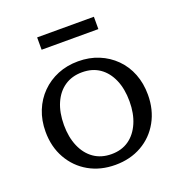

<svg xmlns="http://www.w3.org/2000/svg" viewBox="-128 -803 868 922"><g transform="rotate(-20 306.5 -342.0)"><path d="M568 -254Q568 -177 534.5 -117Q501 -57 442 -23.5Q383 10 307 10Q231 10 172 -23.5Q113 -57 79 -117Q45 -177 45 -254Q45 -312 64.5 -360.5Q84 -409 119.5 -444.5Q155 -480 202.5 -499.5Q250 -519 307 -519Q364 -519 411.5 -499.5Q459 -480 494.5 -444.5Q530 -409 549 -360.5Q568 -312 568 -254ZM139 -254Q139 -192 159.5 -144.5Q180 -97 217.5 -71Q255 -45 307 -45Q359 -45 396 -71Q433 -97 453.5 -144.5Q474 -192 474 -254Q474 -318 453.5 -365Q433 -412 396 -437.5Q359 -463 307 -463Q255 -463 217.5 -437.5Q180 -412 159.5 -365Q139 -318 139 -254ZM162 -694H452V-631H162Z"/></g></svg>

Font: Roboto Serif 28pt
Style: Regular
Weight: 400
Designer: Greg Gazdowicz
Foundry: Commercial Type
Version: Version 1.008